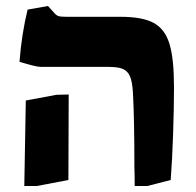

<svg xmlns="http://www.w3.org/2000/svg" viewBox="-20 -608 654 640"><path d="M428 -49Q428 -214 423 -301Q421 -335 413.5 -353Q406 -371 390 -378Q374 -385 343 -385H116Q100 -385 45 -402Q52 -494 72 -576L140 -588L158 -568Q167 -557 174.5 -554.5Q182 -552 202 -552H382Q455 -552 492.5 -531.5Q530 -511 545 -461.5Q560 -412 560 -317Q560 -250 557 -161Q554 -72 549 -8L471 12H429Q429 -25 428 -49ZM66 -273 168 -292 209 -293 208 -8 103 12H61Z"/></svg>

Font: Suez One
Style: Regular
Weight: 400
Version: Version 1.000